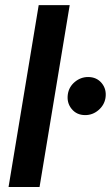

<svg xmlns="http://www.w3.org/2000/svg" viewBox="-20 -748 443 768"><path d="M258.8 -727.5 138.2 0H14.2L134.8 -727.5ZM320.8 -287.6Q286.6 -287.6 266.4 -312.5Q246.1 -337.4 251.5 -372.1Q256.3 -401.4 279.8 -420.7Q303.2 -439.9 332.5 -439.9Q366.7 -439.9 387 -415.3Q407.2 -390.6 401.9 -356Q397 -327.1 373.8 -307.4Q350.6 -287.6 320.8 -287.6Z"/></svg>

Font: Inter 28pt SemiBold
Style: Italic
Weight: 600
Italic angle: -9.3988°
Designer: Rasmus Andersson
Foundry: rsms
Version: Version 4.001;git-66647c0bb